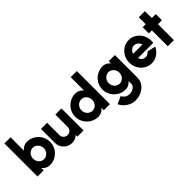

<svg xmlns="http://www.w3.org/2000/svg" viewBox="97 -1788 3077 3077"><g transform="rotate(-45 1635.5 -250.0)"><path d="M332.5 -514Q387 -514 434.8 -493.5Q482.5 -473 518.8 -436.8Q555 -400.5 575.5 -353Q596 -305.5 596 -251Q596 -178 560.5 -118Q525 -58 465 -22.5Q405 13 332.5 13Q289.5 13 256.2 -5.5Q223 -24 199 -53.5V0H60V-750H199V-447.5Q223 -477 256.2 -495.5Q289.5 -514 332.5 -514ZM330.5 -121.5Q364.5 -121.5 392.2 -139Q420 -156.5 436.8 -185.8Q453.5 -215 453.5 -251Q453.5 -286.5 436.8 -315.8Q420 -345 392.2 -362.8Q364.5 -380.5 330.5 -380.5Q297 -380.5 270 -362.8Q243 -345 227 -315.5Q211 -286 211 -251Q211 -215 227 -185.8Q243 -156.5 270 -139Q297 -121.5 330.5 -121.5Z M638.5 -183V-500H777.5V-221Q777.5 -182.5 805 -155.2Q832.5 -128 871 -128Q909.5 -128 936.8 -155.2Q964 -182.5 964 -221V-500H1103L1103.5 0H964V-37.5Q938.5 -14 905.2 -0.5Q872 13 834.5 13Q780 13 735.8 -13.5Q691.5 -40 665 -84.2Q638.5 -128.5 638.5 -183Z M1561.5 -750H1700.5V0H1561.5V-52.5Q1538 -23.5 1504.5 -5.2Q1471 13 1427.5 13Q1373 13 1325.5 -7.5Q1278 -28 1241.8 -64.2Q1205.5 -100.5 1185 -148Q1164.5 -195.5 1164.5 -250Q1164.5 -304.5 1185 -352Q1205.5 -399.5 1241.8 -435.8Q1278 -472 1325.5 -492.5Q1373 -513 1427.5 -513Q1471 -513 1504.5 -495Q1538 -477 1561.5 -447.5ZM1429.5 -120.5Q1463.5 -120.5 1490.5 -138Q1517.5 -155.5 1533.5 -184.8Q1549.5 -214 1549.5 -250Q1549.5 -286 1533.5 -315.2Q1517.5 -344.5 1490.5 -362Q1463.5 -379.5 1429.5 -379.5Q1395 -379.5 1367.5 -362Q1340 -344.5 1323.8 -315.2Q1307.5 -286 1307.5 -250Q1307.5 -214 1324 -184.8Q1340.5 -155.5 1368.2 -138Q1396 -120.5 1429.5 -120.5Z M2174 -500H2313V7Q2313 81 2274.2 135.8Q2235.5 190.5 2171.8 220.2Q2108 250 2033.5 250Q1981 250 1932.5 229.2Q1884 208.5 1846.2 172Q1808.5 135.5 1787.5 88L1914.5 30.5Q1930 67 1962.8 88.5Q1995.5 110 2033.5 110Q2069.5 110 2101.8 98.2Q2134 86.5 2154 63.8Q2174 41 2174 7V-50.5Q2151 -22 2118.2 -4.5Q2085.5 13 2043.5 13Q1989 13 1941.8 -7.5Q1894.5 -28 1858.2 -64.2Q1822 -100.5 1801.8 -148Q1781.5 -195.5 1781.5 -250Q1781.5 -304.5 1801.8 -352Q1822 -399.5 1858.2 -435.8Q1894.5 -472 1941.8 -492.5Q1989 -513 2043.5 -513Q2085.5 -513 2118.2 -495.5Q2151 -478 2174 -449.5ZM2045 -120.5Q2079 -120.5 2106 -138Q2133 -155.5 2149 -185Q2165 -214.5 2165 -250Q2165 -285.5 2149 -315Q2133 -344.5 2106 -362Q2079 -379.5 2045 -379.5Q2012 -379.5 1984.5 -362Q1957 -344.5 1940.8 -315.2Q1924.5 -286 1924.5 -250Q1924.5 -214 1940.8 -184.8Q1957 -155.5 1984.5 -138Q2012 -120.5 2045 -120.5Z M2639.5 13Q2570.5 13 2513.8 -22.5Q2457 -58 2423.2 -117.8Q2389.5 -177.5 2389.5 -250.5Q2389.5 -323 2423.2 -383Q2457 -443 2513.8 -478.5Q2570.5 -514 2639.5 -514Q2699 -514 2748.2 -488.2Q2797.5 -462.5 2831.8 -418.5Q2866 -374.5 2880.8 -319Q2895.5 -263.5 2885.5 -203.5H2539.5Q2550 -171 2575 -149Q2600 -127 2639.5 -126Q2665 -126 2686.8 -138Q2708.5 -150 2724 -171L2866 -138Q2835.5 -71.5 2775 -29.2Q2714.5 13 2639.5 13ZM2534.5 -306.5H2745Q2734.5 -343.5 2705.8 -368.2Q2677 -393 2639.5 -393Q2602.5 -393 2573.8 -368.5Q2545 -344 2534.5 -306.5Z M3241 -361H3151V0H3012V-361H2943.5V-500H3012V-657H3151V-500H3241Z"/></g></svg>

Font: Urbanist ExtraBold
Style: Regular
Weight: 800
Designer: Corey Hu
Foundry: Corey Hu
Version: Version 1.330; ttfautohint (v1.8.4.7-5d5b)